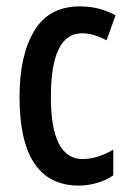

<svg xmlns="http://www.w3.org/2000/svg" viewBox="-20 -570 402 600"><path d="M227 10Q41 10 41 -267Q41 -397 87 -473.5Q133 -550 229 -550Q263 -550 290.5 -542.5Q318 -535 341 -522L313 -444Q272 -466 236 -466Q139 -466 139 -267Q139 -73 238 -73Q283 -73 334 -102V-22Q311 -6 282 2Q253 10 227 10Z"/></svg>

Font: Noto Sans Khmer UI ExtraCondensed Medium
Style: Regular
Weight: 500
Width: 2
Designer: Danh Hong and the Monotype Design Team
Foundry: Monotype Imaging Inc.
Version: Version 2.002; ttfautohint (v1.8.4.7-5d5b)